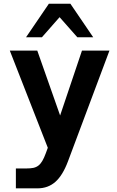

<svg xmlns="http://www.w3.org/2000/svg" viewBox="-20 -824 642 1051"><path d="M247.6 -803.7H365.2L490.2 -620.1H403.3L306.2 -730L209.5 -620.1H122.6ZM66.9 98.1H125Q146.5 98.1 162.1 95Q177.7 91.8 189.7 82.8Q201.7 73.7 211.4 57.4Q221.2 41 231 14.2L241.7 -15.1L33.7 -546.9H184.1L309.1 -191.9L428.7 -546.9H579.1L352.1 59.1Q323.2 136.2 283 171.6Q242.7 207 185.1 207H66.9Z"/></svg>

Font: Hack
Style: Bold
Weight: 700
Monospace: yes
Designer: Christopher Simpkins
Foundry: Christopher Simpkins
Version: Version 2.017